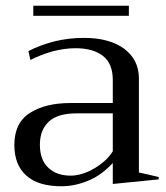

<svg xmlns="http://www.w3.org/2000/svg" viewBox="-20 -639 578 669"><path d="M96 -619C96 -619 96 -584 96 -584C96 -584 429 -584 429 -584C429 -584 429 -619 429 -619C429 -619 96 -619 96 -619ZM72 -27C100 -2 141 10 194 10C224 10 255 4 286 -9C317 -21 346 -42 373 -71C373 -71 373 2 373 2C373 2 533 -14 533 -14C533 -14 533 -22 533 -22C510 -28 487 -33 464 -38C464 -38 464 -366 464 -366C464 -409 447 -443 413 -469C379 -494 332 -507 273 -507C238 -507 203 -503 170 -495C136 -486 106 -475 79 -461C79 -461 86 -430 86 -430C109 -442 135 -452 163 -460C190 -467 217 -471 243 -471C284 -471 316 -462 339 -444C362 -426 373 -398 373 -360C373 -360 373 -280 373 -280C373 -280 225 -280 225 -280C168 -280 122 -269 85 -246C48 -223 30 -185 30 -134C30 -87 44 -52 72 -27ZM310 -53C281 -36 253 -27 226 -27C194 -27 168 -36 149 -54C129 -72 119 -99 119 -135C119 -170 130 -197 151 -216C172 -235 204 -244 247 -244C247 -244 373 -244 373 -244C373 -244 373 -112 373 -112C359 -89 338 -70 310 -53Z"/></svg>

Font: BUSH 25 TRIRONG 0515 A
Style: Regular
Weight: 400
Designer: Katatrad Team
Foundry: CadsonDemak